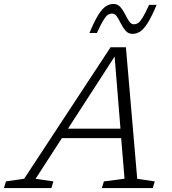

<svg xmlns="http://www.w3.org/2000/svg" viewBox="-84 -949 868 969"><path d="M608.5 -46.5 697 -33.5 687 0H430L440.5 -33.5L544.5 -47L527.5 -252H228.5L95.5 -46.5L185.5 -33.5L175.5 0H-64L-54 -33.5L38 -47L474 -710.5H551.5ZM259 -299.5H524L494.5 -663.5ZM706.5 -924.5Q681 -864 661 -832.5Q641 -801 622.8 -789.5Q604.5 -778 585 -778Q564 -778 550.2 -793.5Q536.5 -809 526.5 -829.2Q516.5 -849.5 506.5 -865Q496.5 -880.5 482 -880.5Q470 -880.5 460 -873.8Q450 -867 437.2 -846.2Q424.5 -825.5 405 -782.5H367.5Q392.5 -843 412.5 -874.5Q432.5 -906 450.8 -917.5Q469 -929 488.5 -929Q510 -929 523.5 -913.5Q537 -898 547 -877.8Q557 -857.5 567.2 -842Q577.5 -826.5 591.5 -826.5Q603.5 -826.5 613.5 -833.2Q623.5 -840 636.2 -860.8Q649 -881.5 668.5 -924.5Z"/></svg>

Font: Newsreader 6pt Light
Style: Italic
Weight: 300
Italic angle: -17°
Designer: Hugues Gentile
Foundry: Production Type
Version: Version 1.003; ttfautohint (v1.8.3)